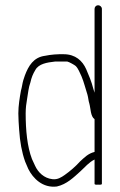

<svg xmlns="http://www.w3.org/2000/svg" viewBox="-20 -705 458 733"><path d="M354.5 -685C347 -685 341 -678.7 341 -671V-351C339 -356.3 337.3 -361.7 336 -367C329.2 -394.2 318.9 -418 309 -441C294.9 -472.7 268.2 -498 223 -498H206C200 -498 193.7 -497.7 187 -497L169 -495C163 -494.3 157.3 -493.3 152 -492C107.9 -486.5 88.5 -453 75 -417L69 -399C65.1 -386 64.2 -372.9 60 -359C55.4 -333.6 50 -301.6 50 -272C50 -262 50.3 -251.8 51 -241.5L53 -210.5C56.1 -163.2 63.3 -123.7 76 -88L88 -60C105.9 -24.1 143 13.7 197 7C234.9 -1.4 261.7 -28.2 287 -51C305.2 -67.4 318.4 -84.7 341 -96V-3C341 -0.3 345.7 0.7 355 0C364.3 0.7 369 -0.3 369 -3V-671C369 -678.7 362 -685 354.5 -685ZM341 -250V-125C316.2 -118.8 302.8 -104.1 286 -89C269.8 -70.8 247.3 -51.2 227 -37C213.8 -27.8 199.6 -18.5 180 -21C148.1 -24.5 125.4 -47 114 -72L102 -98C84 -144.9 78 -208 78 -272C78 -292.7 80.4 -310.6 83.5 -328C87.4 -350 88.8 -370.8 96 -390C100.3 -409.5 105.6 -422.3 115 -438C128 -461.4 158.7 -466.5 190 -470H237C243.6 -468.7 265.3 -456.7 269 -453C279.3 -442.7 283.9 -428.2 291 -414C300.7 -391.4 305.8 -367.6 314 -343C317.1 -332.3 317.4 -320.7 321 -310C326.4 -291 325.4 -260.4 341 -250Z"/></svg>

Font: HoneyBee
Style: XLit
Weight: 200
Foundry: Cannot Into Space Fonts
Version: Version 0.89